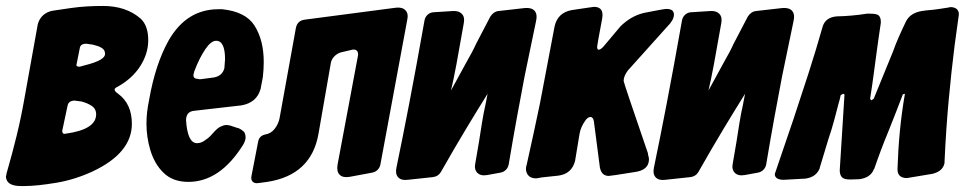

<svg xmlns="http://www.w3.org/2000/svg" viewBox="-68 -604 3241 645"><path d="M14 21H2Q-45 21 -48 -9Q-48 -13 -47 -15L-46 -21Q-46 -24 -45 -25Q-27 -87 -12 -148.5Q3 -210 14 -273Q25 -336 36.5 -398Q48 -460 59 -523Q64 -541 77 -553Q91 -565 109 -568L170 -577Q198 -581 225 -582.5Q252 -584 278 -584Q356 -584 405 -541Q430 -517 430 -469Q430 -423 402 -380Q375 -339 326 -312Q317 -308 317 -303Q317 -297 329 -289Q375 -255 375 -188Q375 -90 243 -28Q182 0 121 10Q55 21 14 21ZM151 -155H153Q255 -169 255 -220Q255 -239 239 -249Q225 -258 206 -263L183 -266H179Q162 -264 159 -249L142 -169Q141 -167 141 -163L142 -160Q142 -157 145 -155H146Q148 -153 151 -155ZM200 -380Q209 -382 233 -389Q285 -404 285 -423Q285 -437 272 -444Q265 -448 258 -450Q251 -452 244 -454L223 -457H221Q202 -457 200 -442L189 -387Q188 -383 192 -381Q194 -380 200 -380Z M565 7Q512 7 481 -24Q451 -53 437 -100Q424 -143 424 -189Q424 -226 433 -269Q454 -389 499 -469Q559 -573 666 -573H674H678Q757 -565 787 -518Q818 -469 818 -396Q818 -371 815 -345L808 -308Q808 -305 807 -304Q794 -259 743 -250L586 -232Q557 -230 557 -200Q562 -123 594 -123Q608 -123 621 -133Q635 -142 645 -154Q663 -175 674 -179Q684 -184 692 -184H696L700 -183Q704 -183 706 -182L730 -174Q733 -174 734 -173Q739 -171 743 -168Q747 -165 751 -162Q757 -155 757 -142Q757 -132 749 -118Q671 7 565 7ZM607 -338 652 -344Q680 -350 686 -376V-378L688 -405Q688 -467 658 -467Q641 -467 622 -439Q601 -408 585 -365Q584 -364 584 -361L582 -354V-350Q582 -343 588 -341L589 -340Q589 -340 590 -340L601 -338H607Z M1134 -414Q1137 -428 1130.5 -434Q1124 -440 1111 -436L1077 -428Q1064 -424 1054.5 -414Q1045 -404 1043 -390L1002 -155Q978 -16 830 7L800 11Q787 13 780.5 6Q774 -1 777 -14L799 -127Q802 -147 822 -152Q842 -155 854.5 -171Q867 -187 871 -206L926 -510Q931 -535 956 -538L1261 -578Q1283 -581 1294 -569.5Q1305 -558 1300 -537L1210 -52Q1208 -41 1200.5 -33.5Q1193 -26 1182 -24L1107 -10Q1084 -6 1073 -17Q1062 -28 1066 -51Z M1264 -42Q1283 -133 1306.5 -255Q1330 -377 1358 -535Q1360 -547 1369 -555Q1378 -563 1391 -563L1454 -567Q1474 -568 1484 -557Q1494 -546 1490 -526Q1476 -445 1465.5 -389Q1455 -333 1447 -300Q1455 -314 1466.5 -335.5Q1478 -357 1494 -386Q1523 -437 1531 -456L1579 -548Q1584 -556 1591 -561Q1598 -566 1607 -567L1695 -577Q1718 -579 1728 -567.5Q1738 -556 1733 -534Q1724 -492 1714.5 -445Q1705 -398 1694 -346Q1683 -288 1669.5 -215Q1656 -142 1641 -52Q1639 -41 1631.5 -33.5Q1624 -26 1613 -24L1569 -16Q1547 -12 1535.5 -23.5Q1524 -35 1529 -57L1541 -127Q1546 -159 1551 -190.5Q1556 -222 1563 -253L1570 -289Q1538 -238 1498.5 -172.5Q1459 -107 1413 -26Q1404 -11 1386 -9L1302 0Q1280 3 1269.5 -8.5Q1259 -20 1264 -42Z M1729 -5Q1703 -7 1699 -33V-39L1700 -46Q1700 -47 1700.5 -47.5Q1701 -48 1701 -49Q1713 -102 1724 -153.5Q1735 -205 1746 -257L1795 -515Q1805 -561 1852 -570Q1887 -575 1906 -578Q1925 -581 1927 -581Q1955 -581 1956 -556V-552L1955 -542Q1938 -452 1938 -447Q1938 -437 1943 -437Q1951 -437 1963 -452L2016 -515Q2052 -551 2097 -561Q2162 -574 2171 -574Q2196 -574 2196 -555Q2196 -537 2174 -515L2041 -367Q2027 -348 2027 -332Q2027 -327 2108 -91Q2109 -89 2109 -85L2112 -72V-66Q2110 -32 2064 -26Q2022 -19 2000.5 -16Q1979 -13 1977 -13Q1949 -13 1946 -51L1927 -197Q1924 -211 1916 -211Q1907 -211 1899 -200Q1883 -178 1879 -155L1864 -64Q1853 -20 1808 -14L1752 -8L1735 -5H1729Z M2129 -42Q2148 -133 2171.5 -255Q2195 -377 2223 -535Q2225 -547 2234 -555Q2243 -563 2256 -563L2319 -567Q2339 -568 2349 -557Q2359 -546 2355 -526Q2341 -445 2330.5 -389Q2320 -333 2312 -300Q2320 -314 2331.5 -335.5Q2343 -357 2359 -386Q2388 -437 2396 -456L2444 -548Q2449 -556 2456 -561Q2463 -566 2472 -567L2560 -577Q2583 -579 2593 -567.5Q2603 -556 2598 -534Q2589 -492 2579.5 -445Q2570 -398 2559 -346Q2548 -288 2534.5 -215Q2521 -142 2506 -52Q2504 -41 2496.5 -33.5Q2489 -26 2478 -24L2434 -16Q2412 -12 2400.5 -23.5Q2389 -35 2394 -57L2406 -127Q2411 -159 2416 -190.5Q2421 -222 2428 -253L2435 -289Q2403 -238 2363.5 -172.5Q2324 -107 2278 -26Q2269 -11 2251 -9L2167 0Q2145 3 2134.5 -8.5Q2124 -20 2129 -42Z M2565 0Q2538 0 2535 -16V-20Q2538 -28 2553 -73Q2568 -118 2597 -202Q2623 -280 2648 -357.5Q2673 -435 2696 -516Q2706 -546 2743 -549Q2793 -550 2844 -558H2848H2857Q2877 -558 2884 -552Q2891 -545 2891 -531V-527L2885 -486Q2883 -472 2881 -458Q2879 -444 2877 -429Q2873 -401 2868 -362Q2863 -323 2855 -272L2859 -267L2867 -272L2932 -431Q2940 -454 2951 -479Q2962 -504 2976 -533Q2991 -561 3029 -567L3043 -569Q3069 -571 3088 -574Q3107 -577 3120 -579L3123 -580H3129Q3150 -578 3153 -560V-554L3139 -452Q3128 -365 3119 -267.5Q3110 -170 3105 -60V-56Q3099 -28 3064 -20L2980 -6H2974Q2947 -8 2947 -36Q2949 -100 2955 -163Q2961 -226 2972 -289L2965 -287Q2954 -258 2941.5 -226Q2929 -194 2915 -159Q2892 -104 2869 -37Q2866 -34 2867 -34Q2856 -7 2819 -2L2788 -1Q2768 -1 2761 -8Q2753 -16 2753 -32L2769 -287L2764 -289L2756 -284Q2754 -272 2749 -256Q2742 -229 2734 -199Q2726 -169 2715 -137L2686 -41Q2686 -38 2685 -37Q2673 -9 2638 -4L2565 0Z"/></svg>

Font: Bangerz
Style: Bold
Weight: 700
Designer: vernon adams
Foundry: Vernon Adams
Version: Version 2.10;February 7, 2025;FontCreator 13.0.0.2683 64-bit